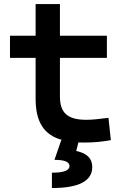

<svg xmlns="http://www.w3.org/2000/svg" viewBox="-20 -694 626 948"><path d="M396.5 9.8C443.8 9.8 483.4 5.9 527.3 -2L515.6 -112.3C470.7 -106.4 437 -102.5 406.2 -102.5C313.5 -102.5 275.9 -136.7 275.9 -217.3V-408.2H507.8V-517.6H275.9V-673.8H155.8V-517.6H29.3V-408.2H155.8V-207.5C155.8 -93.3 195.3 -27.8 287.6 -2.4L282.7 -2.9L249 95.2C299.3 95.2 323.2 105.5 323.2 126C323.2 147.5 294.9 158.7 236.3 158.7V234.4C369.6 234.4 435.5 199.7 435.5 130.4C435.5 88.4 409.7 63 356.4 51.3L367.2 9.3C376.5 9.8 386.2 9.8 396.5 9.8Z"/></svg>

Font: Cascadia Code PL SemiBold
Style: Regular
Weight: 600
Monospace: yes
Designer: Aaron Bell
Foundry: Saja Typeworks
Version: Version 2404.023